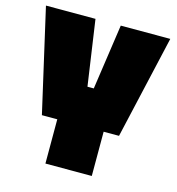

<svg xmlns="http://www.w3.org/2000/svg" viewBox="-105 -790 810 880"><g transform="rotate(15 300.0 -350.0)"><path d="M190 0V-210H117L5 -700H240L285 -390H315L360 -700H595L483 -210H410V0Z"/></g></svg>

Font: Tektur SemiCondensed Black
Style: Regular
Weight: 900
Width: 4
Designer: Adam Jagosz
Foundry: Adam Jagosz
Version: Version 1.005;gftools[0.9.30]